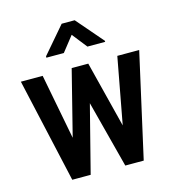

<svg xmlns="http://www.w3.org/2000/svg" viewBox="-111 -845 862 939"><g transform="rotate(-15 320.5 -375.0)"><path d="M174.3 -118.2 277.8 -528.3H349.6L335.4 -402.8L232.4 0H168.9ZM130.9 -528.3 210 -116.7 210.4 0H139.2L20.5 -528.3ZM433.1 -121.6 508.8 -528.3H619.6L501 0H429.7ZM361.8 -528.3 463.9 -123.5 471.2 0H407.7L302.7 -402.8L289.1 -528.3ZM352.5 -750.5 469.2 -615.2V-609.9H379.4L319.8 -685.5L259.8 -609.4H171.4V-616.2L286.6 -750.5Z"/></g></svg>

Font: Roboto Condensed Medium
Style: Regular
Weight: 500
Designer: Christian Robertson
Foundry: Google
Version: Version 3.0